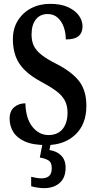

<svg xmlns="http://www.w3.org/2000/svg" viewBox="-20 -744 499 998"><path d="M222 10Q150 10 108.5 -9Q67 -28 48.5 -59Q30 -90 30 -127Q30 -167 54 -187Q78 -207 112 -207Q114 -128 148.5 -85Q183 -42 232 -42Q280 -42 305.5 -73.5Q331 -105 331 -158Q331 -197 315.5 -224Q300 -251 269.5 -273Q239 -295 194 -319Q116 -361 81.5 -412Q47 -463 47 -541Q47 -596 73 -637.5Q99 -679 142.5 -701.5Q186 -724 241 -724Q297 -724 334.5 -706.5Q372 -689 390.5 -662.5Q409 -636 409 -607Q409 -574 388.5 -556.5Q368 -539 322 -539Q322 -573 311.5 -603Q301 -633 280 -652Q259 -671 228 -671Q188 -671 166 -642.5Q144 -614 144 -564Q144 -532 155 -507.5Q166 -483 194.5 -460Q223 -437 275 -411Q356 -369 392.5 -320.5Q429 -272 429 -194Q429 -98 371.5 -44Q314 10 222 10ZM209 234Q197 234 177 231.5Q157 229 142 224V175Q174 183 196 183Q220 183 234.5 171.5Q249 160 249 130Q249 100 231.5 89.5Q214 79 187 75L203 -9H246L237 36Q274 41 297.5 64Q321 87 321 128Q321 180 290 207Q259 234 209 234Z"/></svg>

Font: Noto Serif Tamil ExtraCondensed SemiBold
Style: Italic
Weight: 600
Width: 2
Italic angle: -12°
Designer: Indian Type Foundry, Tom Grace, and the Monotype Design Team
Foundry: Monotype Imaging Inc.
Version: Version 2.003; ttfautohint (v1.8.4.7-5d5b)